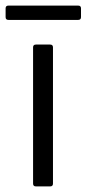

<svg xmlns="http://www.w3.org/2000/svg" viewBox="-48 -665 309 685"><path d="M80 0Q70 0 70 -10V-496Q70 -506 80 -506H131Q141 -506 141 -496V-10Q141 0 131 0ZM-18 -594Q-28 -594 -28 -604V-635Q-28 -645 -18 -645H231Q241 -645 241 -635V-604Q241 -594 231 -594Z"/></svg>

Font: LinhAnh
Style: Regular
Weight: 400
Designer: Jeremy Tribby
Foundry: Tribby Type
Version: Version 1.408